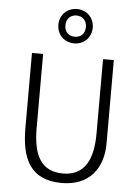

<svg xmlns="http://www.w3.org/2000/svg" viewBox="-63 -1002 767 1063"><g transform="rotate(5 321.0 -470.5)"><path d="M94 -690V-274C94 -107 142 13 321 13C478 13 549 -94 549 -225V-690H489V-279C489 -136 446 -40 323 -40C201 -40 156 -127 156 -279V-690ZM226 -859C226 -800 270 -763 322 -763C374 -763 417 -801 417 -859C417 -915 374 -954 322 -954C270 -954 226 -916 226 -859ZM322 -918C354 -918 379 -896 379 -859C379 -820 354 -800 322 -800C290 -800 265 -820 265 -859C265 -896 290 -918 322 -918Z"/></g></svg>

Font: Repo Light
Style: Regular
Weight: 300
Designer: Stefan Peev
Foundry: Context Ltd
Version: Version 001.502